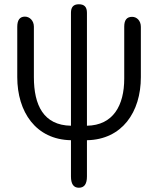

<svg xmlns="http://www.w3.org/2000/svg" viewBox="-20 -647 741 901"><path d="M388 -587C388 -614 376 -627 350 -627C325 -627 313 -614 313 -587V-57C184 -59 139 -154 139 -285V-522C139 -550 119 -569 97 -569C73 -569 61 -553 61 -521V-285C61 -122 148 8 313 11V181C313 216 325 234 350 234C376 234 388 216 388 181V11C553 8 641 -121 641 -285V-521C641 -550 622 -568 600 -568C575 -568 563 -553 563 -522V-278C563 -152 511 -59 388 -57Z"/></svg>

Font: Numismatica Pro
Style: Regular
Weight: 400
Designer: Chris Hopkins
Foundry: Edward C. D. Hopkins
Version: Version 2.19D